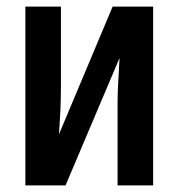

<svg xmlns="http://www.w3.org/2000/svg" viewBox="-20 -563 542 583"><path d="M165 -295Q165 -278 164.5 -261.5Q164 -245 163.5 -229Q163 -213 161.5 -194.5Q160 -176 159 -155L322 -543H445V0H337V-248Q337 -270 338 -293.5Q339 -317 340.5 -340.5Q342 -364 343 -387L179 0H57V-543H165Z"/></svg>

Font: Noto Sans Display ExtraCondensed SemiBold
Style: Regular
Weight: 600
Width: 2
Designer: Monotype Design Team
Foundry: Monotype Imaging Inc.
Version: Version 2.003